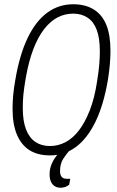

<svg xmlns="http://www.w3.org/2000/svg" viewBox="-20 -718 551 902"><path d="M215 12Q157 12 118.5 -12.5Q80 -37 59.5 -85.5Q39 -134 39 -207Q39 -237 42 -271Q45 -305 52 -343Q72 -461 110 -540Q148 -619 202 -658.5Q256 -698 324 -698Q381 -698 420.5 -673.5Q460 -649 479.5 -601Q499 -553 499 -479Q499 -449 496 -415Q493 -381 487 -343Q467 -225 428.5 -146Q390 -67 336.5 -27.5Q283 12 215 12ZM215 -32Q253 -32 287.5 -50Q322 -68 350.5 -105Q379 -142 401.5 -199Q424 -256 436 -335Q440 -359 442.5 -379.5Q445 -400 446.5 -417Q448 -434 448.5 -449Q449 -464 449 -477Q449 -539 434.5 -577.5Q420 -616 391.5 -635Q363 -654 324 -654Q285 -654 251 -636.5Q217 -619 188 -582Q159 -545 137 -488Q115 -431 101 -352Q97 -328 94 -307.5Q91 -287 89.5 -270Q88 -253 87.5 -239Q87 -225 87 -211Q87 -149 102.5 -109.5Q118 -70 146.5 -51Q175 -32 215 -32ZM265 164Q250 164 238.5 157.5Q227 151 220 137Q213 123 213 101Q213 77 221 56.5Q229 36 242 18.5Q255 1 268 -12H305L304 -8Q294 3 278 26.5Q262 50 262 87Q262 103 269.5 112.5Q277 122 294 122H310L305 150Q295 158 284 161Q273 164 265 164Z"/></svg>

Font: Archivo ExtraCondensed Thin
Style: Italic
Weight: 250
Width: 2
Italic angle: -10°
Designer: Hector Gatti
Foundry: Omnibus-Type
Version: Version 2.001